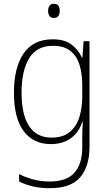

<svg xmlns="http://www.w3.org/2000/svg" viewBox="-20 -745 571 1006"><path d="M256 -539Q318 -539 354 -512Q390 -485 409 -444H412L418 -529H449V24Q449 126 400.5 183.5Q352 241 241 241Q190 241 151 231.5Q112 222 80 206V167Q113 184 153 195Q193 206 241 206Q330 206 370.5 159.5Q411 113 411 27V-12Q411 -36 411.5 -58Q412 -80 414 -106H411Q393 -51 351 -20.5Q309 10 246 10Q155 10 104 -58Q53 -126 53 -260Q53 -390 103.5 -464.5Q154 -539 256 -539ZM258 -505Q172 -505 132.5 -439.5Q93 -374 93 -260Q93 -143 133 -83.5Q173 -24 250 -24Q312 -24 347.5 -55Q383 -86 397 -135Q411 -184 411 -239V-299Q411 -359 396.5 -405.5Q382 -452 348.5 -478.5Q315 -505 258 -505ZM262 -725Q280 -725 286.5 -714.5Q293 -704 293 -688Q293 -672 286 -661.5Q279 -651 262 -651Q246 -651 239 -661.5Q232 -672 232 -688Q232 -704 239 -714.5Q246 -725 262 -725Z"/></svg>

Font: Noto Sans Ethiopic SemiCondensed ExtraLight
Style: Regular
Weight: 200
Width: 4
Designer: Monotype Design Team
Foundry: Monotype Imaging Inc.
Version: Version 2.102; ttfautohint (v1.8.4.7-5d5b)